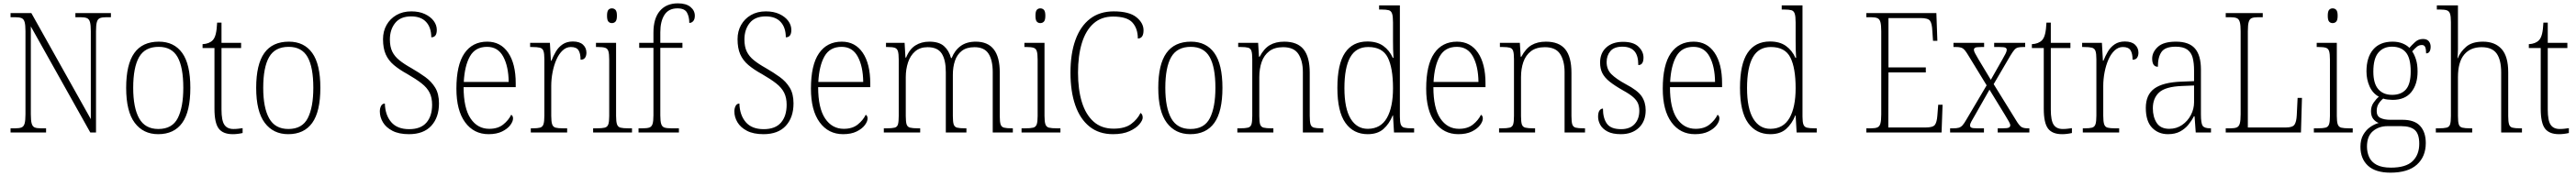

<svg xmlns="http://www.w3.org/2000/svg" viewBox="-20 -792 15376 1052"><path d="M43 0V-25H72Q96 -25 109 -30.5Q122 -36 127 -54Q132 -72 132 -109V-606Q132 -642 127 -660Q122 -678 109 -683.5Q96 -689 72 -689H43V-714H167L522 -80V-606Q522 -642 517 -660Q512 -678 499 -683.5Q486 -689 462 -689H430V-714H642V-689H613Q589 -689 576 -683.5Q563 -678 558 -660Q553 -642 553 -605V0H519L164 -634V-109Q164 -72 169 -54Q174 -36 186.5 -30.5Q199 -25 224 -25H255V0Z M924 10Q835 10 784 -58Q733 -126 733 -267Q733 -407 781.5 -475Q830 -543 928 -543Q1019 -543 1067.5 -475.5Q1116 -408 1116 -267Q1116 -125 1067.5 -57.5Q1019 10 924 10ZM925 -21Q1008 -21 1041 -86Q1074 -151 1074 -267Q1074 -391 1039.5 -451.5Q1005 -512 927 -512Q845 -512 810 -450.5Q775 -389 775 -267Q775 -148 810.5 -84.5Q846 -21 925 -21Z M1369 10Q1311 10 1285.5 -23.5Q1260 -57 1260 -142V-505H1189V-528Q1229 -530 1250 -552Q1262 -565 1268 -590Q1274 -615 1276 -657H1302V-536H1419V-505H1302V-137Q1302 -72 1319 -46.5Q1336 -21 1373 -21Q1389 -21 1401 -22.5Q1413 -24 1428 -26V3Q1398 10 1369 10Z M1700 10Q1611 10 1560 -58Q1509 -126 1509 -267Q1509 -407 1557.5 -475Q1606 -543 1704 -543Q1795 -543 1843.5 -475.5Q1892 -408 1892 -267Q1892 -125 1843.5 -57.5Q1795 10 1700 10ZM1701 -21Q1784 -21 1817 -86Q1850 -151 1850 -267Q1850 -391 1815.5 -451.5Q1781 -512 1703 -512Q1621 -512 1586 -450.5Q1551 -389 1551 -267Q1551 -148 1586.5 -84.5Q1622 -21 1701 -21Z M2421 10Q2361 10 2322.5 -10Q2284 -30 2265.5 -61Q2247 -92 2247 -126Q2247 -145 2254.5 -159Q2262 -173 2277 -173Q2279 -104 2315 -62Q2351 -20 2422 -20Q2491 -20 2525 -59Q2559 -98 2559 -166Q2559 -208 2544 -238Q2529 -268 2496.5 -293.5Q2464 -319 2412 -349Q2363 -376 2330.5 -403.5Q2298 -431 2282 -467.5Q2266 -504 2266 -558Q2266 -605 2287 -642.5Q2308 -680 2346 -702Q2384 -724 2435 -724Q2482 -724 2516 -708Q2550 -692 2568.5 -667Q2587 -642 2587 -613Q2587 -569 2554 -569Q2554 -627 2523.5 -660.5Q2493 -694 2434 -694Q2370 -694 2338.5 -654.5Q2307 -615 2307 -556Q2307 -513 2321 -484Q2335 -455 2363.5 -432Q2392 -409 2435 -385Q2480 -359 2517.5 -332Q2555 -305 2577.5 -268Q2600 -231 2600 -174Q2600 -90 2554 -40Q2508 10 2421 10Z M2896 10Q2808 10 2756 -61Q2704 -132 2704 -262Q2704 -404 2752 -473.5Q2800 -543 2888 -543Q2968 -543 3013 -477Q3058 -411 3058 -294V-271H2747Q2747 -146 2788.5 -84Q2830 -22 2900 -22Q2951 -22 2983 -47.5Q3015 -73 3031 -106Q3042 -100 3042 -84Q3042 -66 3025.5 -44Q3009 -22 2976.5 -6Q2944 10 2896 10ZM3016 -302Q3015 -395 2983.5 -453.5Q2952 -512 2887 -512Q2817 -512 2785 -455.5Q2753 -399 2748 -302Z M3148 0V-25H3160Q3188 -25 3203 -29Q3218 -33 3223.5 -49Q3229 -65 3229 -101V-438Q3229 -472 3223.5 -487.5Q3218 -503 3202 -507Q3186 -511 3154 -511H3144V-536H3262L3268 -429H3271Q3282 -457 3297.5 -483.5Q3313 -510 3338 -527Q3363 -544 3399 -544Q3439 -544 3459.5 -525Q3480 -506 3480 -477Q3480 -459 3472 -447Q3464 -435 3445 -435Q3445 -473 3432.5 -492Q3420 -511 3387 -511Q3360 -511 3338 -490.5Q3316 -470 3301 -436Q3286 -402 3278 -360.5Q3270 -319 3270 -278V-100Q3270 -65 3275.5 -49Q3281 -33 3296 -29Q3311 -25 3339 -25H3365V0Z M3632 -654Q3619 -654 3611 -663Q3603 -672 3603 -698Q3603 -724 3611 -733Q3619 -742 3632 -742Q3645 -742 3653.5 -733Q3662 -724 3662 -698Q3662 -672 3653.5 -663Q3645 -654 3632 -654ZM3520 0V-25H3542Q3574 -25 3589.5 -29Q3605 -33 3610.5 -48.5Q3616 -64 3616 -98V-435Q3616 -470 3611 -486Q3606 -502 3591.5 -506.5Q3577 -511 3549 -511H3537V-536H3657V-99Q3657 -65 3662.5 -49Q3668 -33 3683.5 -29Q3699 -25 3731 -25H3752V0Z M3791 0V-25H3815Q3841 -25 3855 -29.5Q3869 -34 3874.5 -50.5Q3880 -67 3880 -103V-506H3795V-536H3880V-597Q3880 -682 3918.5 -727Q3957 -772 4026 -772Q4075 -772 4101 -750.5Q4127 -729 4127 -698Q4127 -677 4117.5 -666Q4108 -655 4094 -655Q4094 -692 4080 -717Q4066 -742 4023 -742Q3971 -742 3946 -703.5Q3921 -665 3921 -599V-536H4053V-506H3921V-103Q3921 -67 3926.5 -50.5Q3932 -34 3946 -29.5Q3960 -25 3987 -25H4032V0Z M4537 10Q4477 10 4438.5 -10Q4400 -30 4381.5 -61Q4363 -92 4363 -126Q4363 -145 4370.5 -159Q4378 -173 4393 -173Q4395 -104 4431 -62Q4467 -20 4538 -20Q4607 -20 4641 -59Q4675 -98 4675 -166Q4675 -208 4660 -238Q4645 -268 4612.5 -293.5Q4580 -319 4528 -349Q4479 -376 4446.5 -403.5Q4414 -431 4398 -467.5Q4382 -504 4382 -558Q4382 -605 4403 -642.5Q4424 -680 4462 -702Q4500 -724 4551 -724Q4598 -724 4632 -708Q4666 -692 4684.5 -667Q4703 -642 4703 -613Q4703 -569 4670 -569Q4670 -627 4639.5 -660.5Q4609 -694 4550 -694Q4486 -694 4454.5 -654.5Q4423 -615 4423 -556Q4423 -513 4437 -484Q4451 -455 4479.5 -432Q4508 -409 4551 -385Q4596 -359 4633.5 -332Q4671 -305 4693.5 -268Q4716 -231 4716 -174Q4716 -90 4670 -40Q4624 10 4537 10Z M5012 10Q4924 10 4872 -61Q4820 -132 4820 -262Q4820 -404 4868 -473.5Q4916 -543 5004 -543Q5084 -543 5129 -477Q5174 -411 5174 -294V-271H4863Q4863 -146 4904.5 -84Q4946 -22 5016 -22Q5067 -22 5099 -47.5Q5131 -73 5147 -106Q5158 -100 5158 -84Q5158 -66 5141.5 -44Q5125 -22 5092.5 -6Q5060 10 5012 10ZM5132 -302Q5131 -395 5099.5 -453.5Q5068 -512 5003 -512Q4933 -512 4901 -455.5Q4869 -399 4864 -302Z M5255 0V-25H5272Q5304 -25 5319.5 -29Q5335 -33 5339.5 -49Q5344 -65 5344 -99V-436Q5344 -470 5339 -486Q5334 -502 5320 -506.5Q5306 -511 5278 -511H5268V-536H5379L5384 -448H5388Q5408 -498 5443.5 -520.5Q5479 -543 5527 -543Q5584 -543 5614 -516.5Q5644 -490 5656 -445H5660Q5678 -491 5713.5 -517Q5749 -543 5804 -543Q5947 -543 5947 -359V-97Q5947 -64 5952 -48.5Q5957 -33 5972.5 -29Q5988 -25 6019 -25H6025V0H5905V-361Q5905 -432 5880 -471Q5855 -510 5796 -510Q5749 -510 5720.5 -488Q5692 -466 5679.5 -428.5Q5667 -391 5667 -345V-99Q5667 -64 5672 -48.5Q5677 -33 5692.5 -29Q5708 -25 5739 -25H5748V0H5625V-361Q5625 -434 5600.5 -472Q5576 -510 5516 -510Q5471 -510 5442 -485Q5413 -460 5399.5 -419Q5386 -378 5386 -331V-98Q5386 -64 5391 -48.5Q5396 -33 5412 -29Q5428 -25 5460 -25H5472V0Z M6189 -654Q6176 -654 6168 -663Q6160 -672 6160 -698Q6160 -724 6168 -733Q6176 -742 6189 -742Q6202 -742 6210.5 -733Q6219 -724 6219 -698Q6219 -672 6210.5 -663Q6202 -654 6189 -654ZM6077 0V-25H6099Q6131 -25 6146.5 -29Q6162 -33 6167.5 -48.5Q6173 -64 6173 -98V-435Q6173 -470 6168 -486Q6163 -502 6148.5 -506.5Q6134 -511 6106 -511H6094V-536H6214V-99Q6214 -65 6219.5 -49Q6225 -33 6240.5 -29Q6256 -25 6288 -25H6309V0Z M6623 10Q6539 10 6482.5 -35.5Q6426 -81 6397.5 -163.5Q6369 -246 6369 -358Q6369 -471 6398.5 -553Q6428 -635 6485.5 -679.5Q6543 -724 6627 -724Q6719 -724 6762 -689.5Q6805 -655 6805 -611Q6805 -562 6771 -562Q6771 -621 6739 -657Q6707 -693 6623 -693Q6553 -693 6506.5 -651.5Q6460 -610 6437 -534.5Q6414 -459 6414 -358Q6414 -257 6437 -182Q6460 -107 6507 -65Q6554 -23 6626 -23Q6693 -23 6730.5 -50.5Q6768 -78 6787 -117Q6800 -109 6800 -89Q6800 -73 6780.5 -49.5Q6761 -26 6721.5 -8Q6682 10 6623 10Z M7084 10Q6995 10 6944 -58Q6893 -126 6893 -267Q6893 -407 6941.5 -475Q6990 -543 7088 -543Q7179 -543 7227.5 -475.5Q7276 -408 7276 -267Q7276 -125 7227.5 -57.5Q7179 10 7084 10ZM7085 -21Q7168 -21 7201 -86Q7234 -151 7234 -267Q7234 -391 7199.5 -451.5Q7165 -512 7087 -512Q7005 -512 6970 -450.5Q6935 -389 6935 -267Q6935 -148 6970.5 -84.5Q7006 -21 7085 -21Z M7365 0V-25H7381Q7412 -25 7428 -29Q7444 -33 7449 -48.5Q7454 -64 7454 -99V-438Q7454 -472 7449 -487.5Q7444 -503 7429 -507Q7414 -511 7386 -511H7370V-536H7489L7494 -453H7498Q7524 -502 7559 -522.5Q7594 -543 7645 -543Q7723 -543 7760 -497.5Q7797 -452 7797 -357V-99Q7797 -64 7802 -48.5Q7807 -33 7822.5 -29Q7838 -25 7869 -25H7878V0H7756V-361Q7756 -428 7729.5 -469Q7703 -510 7638 -510Q7587 -510 7555.5 -486Q7524 -462 7510 -421.5Q7496 -381 7496 -331V-98Q7496 -64 7501 -48.5Q7506 -33 7522 -29Q7538 -25 7569 -25H7580V0Z M8143 10Q8058 10 8010 -57.5Q7962 -125 7962 -267Q7962 -409 8007.5 -476.5Q8053 -544 8141 -544Q8199 -544 8236 -517.5Q8273 -491 8293 -446H8297Q8295 -471 8294.5 -498Q8294 -525 8294 -548V-658Q8294 -694 8288.5 -710.5Q8283 -727 8268.5 -731Q8254 -735 8226 -735H8211V-760H8335V-95Q8335 -63 8340.5 -48Q8346 -33 8361.5 -29Q8377 -25 8407 -25H8420V0H8300L8294 -102H8292Q8272 -52 8237 -21Q8202 10 8143 10ZM8145 -22Q8221 -23 8257.5 -87Q8294 -151 8294 -265Q8294 -386 8262.5 -448.5Q8231 -511 8146 -511Q8073 -511 8038.5 -449.5Q8004 -388 8004 -265Q8004 -143 8041.5 -82Q8079 -21 8145 -22Z M8684 10Q8596 10 8544 -61Q8492 -132 8492 -262Q8492 -404 8540 -473.5Q8588 -543 8676 -543Q8756 -543 8801 -477Q8846 -411 8846 -294V-271H8535Q8535 -146 8576.5 -84Q8618 -22 8688 -22Q8739 -22 8771 -47.5Q8803 -73 8819 -106Q8830 -100 8830 -84Q8830 -66 8813.5 -44Q8797 -22 8764.5 -6Q8732 10 8684 10ZM8804 -302Q8803 -395 8771.5 -453.5Q8740 -512 8675 -512Q8605 -512 8573 -455.5Q8541 -399 8536 -302Z M8927 0V-25H8943Q8974 -25 8990 -29Q9006 -33 9011 -48.5Q9016 -64 9016 -99V-438Q9016 -472 9011 -487.5Q9006 -503 8991 -507Q8976 -511 8948 -511H8932V-536H9051L9056 -453H9060Q9086 -502 9121 -522.5Q9156 -543 9207 -543Q9285 -543 9322 -497.5Q9359 -452 9359 -357V-99Q9359 -64 9364 -48.5Q9369 -33 9384.5 -29Q9400 -25 9431 -25H9440V0H9318V-361Q9318 -428 9291.5 -469Q9265 -510 9200 -510Q9149 -510 9117.5 -486Q9086 -462 9072 -421.5Q9058 -381 9058 -331V-98Q9058 -64 9063 -48.5Q9068 -33 9084 -29Q9100 -25 9131 -25H9142V0Z M9654 10Q9604 10 9574 -6Q9544 -22 9531 -46Q9518 -70 9518 -94Q9518 -120 9526.5 -131.5Q9535 -143 9547 -143Q9547 -86 9570.5 -53Q9594 -20 9655 -20Q9708 -20 9736 -50.5Q9764 -81 9764 -130Q9764 -154 9756.5 -173Q9749 -192 9728.5 -210.5Q9708 -229 9668 -251Q9617 -280 9587 -304Q9557 -328 9543.5 -354.5Q9530 -381 9530 -418Q9530 -475 9567 -508.5Q9604 -542 9667 -542Q9729 -542 9759 -513Q9789 -484 9789 -448Q9789 -403 9758 -403Q9758 -461 9734 -487Q9710 -513 9663 -513Q9614 -513 9591.5 -486.5Q9569 -460 9569 -421Q9569 -377 9597.5 -348.5Q9626 -320 9683 -289Q9754 -252 9778 -216.5Q9802 -181 9802 -133Q9802 -67 9761.5 -28.5Q9721 10 9654 10Z M10096 10Q10008 10 9956 -61Q9904 -132 9904 -262Q9904 -404 9952 -473.5Q10000 -543 10088 -543Q10168 -543 10213 -477Q10258 -411 10258 -294V-271H9947Q9947 -146 9988.5 -84Q10030 -22 10100 -22Q10151 -22 10183 -47.5Q10215 -73 10231 -106Q10242 -100 10242 -84Q10242 -66 10225.5 -44Q10209 -22 10176.5 -6Q10144 10 10096 10ZM10216 -302Q10215 -395 10183.5 -453.5Q10152 -512 10087 -512Q10017 -512 9985 -455.5Q9953 -399 9948 -302Z M10546 10Q10461 10 10413 -57.5Q10365 -125 10365 -267Q10365 -409 10410.5 -476.5Q10456 -544 10544 -544Q10602 -544 10639 -517.5Q10676 -491 10696 -446H10700Q10698 -471 10697.5 -498Q10697 -525 10697 -548V-658Q10697 -694 10691.5 -710.5Q10686 -727 10671.5 -731Q10657 -735 10629 -735H10614V-760H10738V-95Q10738 -63 10743.5 -48Q10749 -33 10764.5 -29Q10780 -25 10810 -25H10823V0H10703L10697 -102H10695Q10675 -52 10640 -21Q10605 10 10546 10ZM10548 -22Q10624 -23 10660.5 -87Q10697 -151 10697 -265Q10697 -386 10665.5 -448.5Q10634 -511 10549 -511Q10476 -511 10441.5 -449.5Q10407 -388 10407 -265Q10407 -143 10444.5 -82Q10482 -21 10548 -22Z M11119 0V-25H11148Q11172 -25 11185 -30.5Q11198 -36 11203 -54Q11208 -72 11208 -108V-605Q11208 -642 11203 -660Q11198 -678 11185 -683.5Q11172 -689 11148 -689H11119V-714H11537L11543 -548H11517L11513 -606Q11511 -652 11499 -668Q11487 -684 11444 -684H11251V-389H11474V-359H11251L11250 -30H11473Q11516 -30 11528 -45.5Q11540 -61 11543 -102L11548 -166H11574L11568 0Z M11619 0V-25H11636Q11658 -25 11670.5 -28.5Q11683 -32 11693 -43Q11703 -54 11716 -77L11837 -282L11727 -462Q11708 -494 11695 -502.5Q11682 -511 11655 -511H11639V-536H11822V-511H11805Q11775 -511 11768 -506.5Q11761 -502 11761 -494Q11761 -486 11768.5 -472.5Q11776 -459 11788 -438L11862 -315L11930 -435Q11942 -456 11949.5 -470.5Q11957 -485 11957 -494Q11957 -503 11949 -507Q11941 -511 11914 -511H11882V-536H12067V-511H12057Q12036 -511 12024 -508Q12012 -505 12002.5 -494Q11993 -483 11979 -460L11879 -289L12012 -74Q12031 -42 12044 -33.5Q12057 -25 12082 -25H12092V0H11903V-25H11933Q11961 -25 11969.5 -29.5Q11978 -34 11978 -43Q11978 -51 11970 -65Q11962 -79 11947 -104L11854 -256L11766 -101Q11754 -80 11746 -66Q11738 -52 11738 -42Q11738 -33 11746 -29Q11754 -25 11781 -25H11821V0Z M12287 10Q12229 10 12203.5 -23.5Q12178 -57 12178 -142V-505H12107V-528Q12147 -530 12168 -552Q12180 -565 12186 -590Q12192 -615 12194 -657H12220V-536H12337V-505H12220V-137Q12220 -72 12237 -46.5Q12254 -21 12291 -21Q12307 -21 12319 -22.5Q12331 -24 12346 -26V3Q12316 10 12287 10Z M12411 0V-25H12423Q12451 -25 12466 -29Q12481 -33 12486.5 -49Q12492 -65 12492 -101V-438Q12492 -472 12486.5 -487.5Q12481 -503 12465 -507Q12449 -511 12417 -511H12407V-536H12525L12531 -429H12534Q12545 -457 12560.5 -483.5Q12576 -510 12601 -527Q12626 -544 12662 -544Q12702 -544 12722.5 -525Q12743 -506 12743 -477Q12743 -459 12735 -447Q12727 -435 12708 -435Q12708 -473 12695.5 -492Q12683 -511 12650 -511Q12623 -511 12601 -490.5Q12579 -470 12564 -436Q12549 -402 12541 -360.5Q12533 -319 12533 -278V-100Q12533 -65 12538.5 -49Q12544 -33 12559 -29Q12574 -25 12602 -25H12628V0Z M12919 10Q12862 10 12824.5 -28.5Q12787 -67 12787 -147Q12787 -226 12838.5 -263Q12890 -300 12999 -304L13075 -307V-371Q13075 -416 13066.5 -447.5Q13058 -479 13034 -496Q13010 -513 12965 -513Q12903 -513 12881 -482Q12859 -451 12859 -393Q12825 -393 12825 -442Q12825 -480 12858.5 -511.5Q12892 -543 12967 -543Q13045 -543 13080.5 -502Q13116 -461 13116 -377V-109Q13116 -56 13126 -40.5Q13136 -25 13172 -25H13176V0H13085L13078 -97H13074Q13061 -71 13041 -46.5Q13021 -22 12991.5 -6Q12962 10 12919 10ZM12927 -22Q12970 -22 13003.5 -45Q13037 -68 13056 -104.5Q13075 -141 13075 -181V-281L13002 -278Q12904 -274 12866.5 -239.5Q12829 -205 12829 -145Q12829 -93 12852 -57.5Q12875 -22 12927 -22Z M13264 0V-25H13294Q13317 -25 13330 -30.5Q13343 -36 13348 -54Q13353 -72 13353 -109V-605Q13353 -642 13348 -660Q13343 -678 13330 -683.5Q13317 -689 13293 -689H13264V-714H13485V-689H13455Q13431 -689 13418.5 -683.5Q13406 -678 13401 -660Q13396 -642 13396 -606V-30H13623Q13663 -30 13674.5 -47Q13686 -64 13688 -104L13693 -207H13719L13713 0Z M13902 -654Q13889 -654 13881 -663Q13873 -672 13873 -698Q13873 -724 13881 -733Q13889 -742 13902 -742Q13915 -742 13923.5 -733Q13932 -724 13932 -698Q13932 -672 13923.5 -663Q13915 -654 13902 -654ZM13790 0V-25H13812Q13844 -25 13859.5 -29Q13875 -33 13880.5 -48.5Q13886 -64 13886 -98V-435Q13886 -470 13881 -486Q13876 -502 13861.5 -506.5Q13847 -511 13819 -511H13807V-536H13927V-99Q13927 -65 13932.5 -49Q13938 -33 13953.5 -29Q13969 -25 14001 -25H14022V0Z M14247 240Q14158 240 14113 198.5Q14068 157 14068 85Q14068 43 14084.5 14Q14101 -15 14126 -32.5Q14151 -50 14177 -57Q14158 -64 14144.5 -81Q14131 -98 14131 -128Q14131 -156 14146.5 -178.5Q14162 -201 14178 -214Q14141 -234 14122.5 -275.5Q14104 -317 14104 -365Q14104 -449 14144 -496Q14184 -543 14260 -543Q14293 -543 14319 -532.5Q14345 -522 14360 -506Q14374 -522 14394 -540.5Q14414 -559 14441 -559Q14465 -559 14476 -545.5Q14487 -532 14487 -513Q14487 -495 14480.5 -484Q14474 -473 14460 -473Q14460 -498 14454.5 -510.5Q14449 -523 14435 -523Q14418 -523 14405.5 -513Q14393 -503 14377 -485Q14390 -466 14399.5 -436.5Q14409 -407 14409 -364Q14409 -288 14371.5 -241.5Q14334 -195 14260 -195Q14249 -195 14230.5 -197Q14212 -199 14204 -203Q14188 -190 14176.5 -172Q14165 -154 14165 -128Q14165 -98 14187.5 -87Q14210 -76 14246 -76H14319Q14391 -76 14424.5 -39Q14458 -2 14458 63Q14458 144 14405 192Q14352 240 14247 240ZM14257 -225Q14311 -225 14339.5 -257.5Q14368 -290 14368 -365Q14368 -444 14339.5 -478.5Q14311 -513 14256 -513Q14205 -513 14175 -477.5Q14145 -442 14145 -364Q14145 -293 14174.5 -259Q14204 -225 14257 -225ZM14250 210Q14339 210 14379 171.5Q14419 133 14419 67Q14419 9 14393 -14.5Q14367 -38 14311 -38H14229Q14178 -38 14142.5 -8Q14107 22 14107 84Q14107 118 14120 147Q14133 176 14164.5 193Q14196 210 14250 210Z M14518 0V-25H14535Q14566 -25 14582 -29Q14598 -33 14603 -48.5Q14608 -64 14608 -99V-660Q14608 -695 14602.5 -710.5Q14597 -726 14583 -730.5Q14569 -735 14543 -735H14524V-760H14650V-497Q14650 -483 14649 -468Q14648 -453 14647 -444H14649Q14664 -482 14699 -512.5Q14734 -543 14799 -543Q14871 -543 14910.5 -499Q14950 -455 14950 -360V-98Q14950 -65 14955 -49Q14960 -33 14975 -29Q14990 -25 15021 -25H15032V0H14908V-358Q14908 -434 14881 -472Q14854 -510 14791 -510Q14724 -510 14687 -465.5Q14650 -421 14650 -331V-98Q14650 -64 14655 -48.5Q14660 -33 14676 -29Q14692 -25 14723 -25H14735V0Z M15253 10Q15195 10 15169.5 -23.5Q15144 -57 15144 -142V-505H15073V-528Q15113 -530 15134 -552Q15146 -565 15152 -590Q15158 -615 15160 -657H15186V-536H15303V-505H15186V-137Q15186 -72 15203 -46.5Q15220 -21 15257 -21Q15273 -21 15285 -22.5Q15297 -24 15312 -26V3Q15282 10 15253 10Z"/></svg>

Font: Noto Serif SemiCondensed ExtraLight
Style: Regular
Weight: 200
Width: 4
Designer: Monotype Design Team
Foundry: Monotype Imaging Inc.
Version: Version 2.014